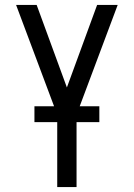

<svg xmlns="http://www.w3.org/2000/svg" viewBox="-20 -540 540 775"><path d="M211 215V-77L45 -520H128L250 -187L372 -520H455L289 -77V215ZM119 -47V-111H381V-47Z"/></svg>

Font: Iosevka SS18
Style: Regular
Weight: 400
Monospace: yes
Designer: Belleve Invis
Foundry: Belleve Invis
Version: Version 25.1.1; ttfautohint (v1.8.4)